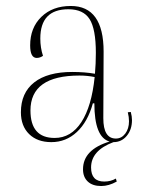

<svg xmlns="http://www.w3.org/2000/svg" viewBox="-20 -464 476 643"><path d="M152 12Q105 12 77.5 -15Q50 -42 50 -88Q50 -153 94.5 -188Q139 -223 222 -223Q264 -223 298 -217Q301 -250 301 -287Q301 -367 280 -400Q259 -433 209 -433Q115 -433 115 -335Q115 -304 124 -277Q114 -270 103 -270Q81 -270 81 -312Q81 -371 118.5 -407.5Q156 -444 217 -444Q327 -444 327 -291L326 -68Q326 0 368 0Q387 0 399.5 -16.5Q412 -33 412 -58Q412 -72 408 -88L418 -89Q422 -74 422 -62Q422 -30 404.5 -9Q387 12 360 12Q285 40 285 97Q285 144 329 144Q351 144 368 134L371 144Q344 159 319 159Q290 159 274 144Q258 129 258 103Q258 37 347 10Q296 -4 296 -118H291Q274 -56 237.5 -22Q201 12 152 12ZM82 -94Q82 -2 163 -2Q218 -2 252.5 -55Q287 -108 297 -206Q272 -211 246 -211Q82 -211 82 -94Z"/></svg>

Font: Arapey Thin-Display
Style: Regular
Weight: 100
Designer: Eduardo Rodriguez Tunni
Foundry: Eduardo Rodriguez Tunni
Version: Version 4.000